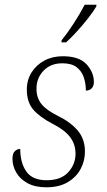

<svg xmlns="http://www.w3.org/2000/svg" viewBox="-20 -786 453 816"><path d="M177 10Q129 10 97 -7.5Q65 -25 49 -53Q33 -81 33 -111Q33 -134 43 -143.5Q53 -153 66 -153Q66 -94 92 -57Q118 -20 178 -20Q239 -20 270 -54Q301 -88 301 -133Q301 -172 278.5 -202.5Q256 -233 205 -259Q149 -288 121.5 -320Q94 -352 94 -405Q94 -446 114 -478Q134 -510 168.5 -528.5Q203 -547 247 -547Q316 -547 347.5 -513Q379 -479 379 -437Q379 -421 370 -411Q361 -401 345 -401Q345 -431 336 -457.5Q327 -484 305.5 -500.5Q284 -517 245 -517Q195 -517 165 -485.5Q135 -454 135 -409Q135 -370 156.5 -343.5Q178 -317 227 -293Q280 -267 310.5 -231Q341 -195 341 -142Q341 -102 322.5 -67.5Q304 -33 267.5 -11.5Q231 10 177 10ZM241 -606 242 -615Q267 -646 293 -686Q319 -726 340 -766H390L389 -758Q376 -736 354.5 -708.5Q333 -681 308.5 -654Q284 -627 261 -606Z"/></svg>

Font: Noto Serif ExtraLight
Style: Italic
Weight: 200
Italic angle: -12°
Designer: Monotype Design Team
Foundry: Monotype Imaging Inc.
Version: Version 2.014; ttfautohint (v1.8.4.7-5d5b)